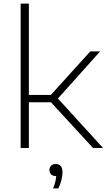

<svg xmlns="http://www.w3.org/2000/svg" viewBox="-20 -828 596 1074"><path d="M95.5 0V-808H141.5V-297H264.5L485 -540.5H540L304 -277L556.5 0H500.5L265 -256H141.5V0ZM277 226Q285.5 205 289.5 188.2Q293.5 171.5 294.5 157H293Q276 157 266.2 147.5Q256.5 138 256.5 123Q256.5 108 265.8 98.8Q275 89.5 291 89.5Q329.5 89.5 329.5 135.5Q329.5 154 323.8 178.5Q318 203 306 226Z"/></svg>

Font: Encode Sans Expanded Expanded ExtraLight
Style: Regular
Weight: 200
Width: 7
Designer: Multiple Designers
Foundry: Impallari Type
Version: Version 3.000; ttfautohint (v1.8.3) -l 8 -r 50 -G 200 -x 14 